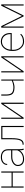

<svg xmlns="http://www.w3.org/2000/svg" viewBox="1951 -2529 588 4530"><g transform="rotate(-90 2245.0 -264.0)"><path d="M463.9 0H437V-258.3H110.4V0H84V-528.3H110.4V-284.7H437V-528.3H463.9Z M962.9 -149.4V-268.1H813.5Q731.9 -268.6 675.3 -230.5Q618.7 -192.4 618.7 -137.7Q618.7 -83 654.8 -49.8Q689.9 -15.6 759.3 -15.6Q828.6 -15.6 883.3 -50.3Q938 -85 962.9 -149.4ZM962.9 -89.4V-97.7Q935.5 -49.8 881.3 -19.5Q826.7 10.7 751.5 10.3Q676.3 9.8 634.3 -30.3Q592.3 -70.3 592.3 -137.7Q592.3 -205.1 654.8 -250Q717.3 -294.9 812 -294.9H962.9V-372.1Q962.4 -437.5 920.4 -474.6Q878.4 -511.7 804.2 -511.7Q730 -511.7 686 -477.1Q642.1 -442.4 642.6 -387.7L620.6 -388.7L619.6 -391.1Q616.7 -452.1 667.5 -495.1Q718.3 -538.1 802.2 -538.1Q886.2 -538.1 938 -495.1Q989.3 -452.1 989.3 -371.1V-106.4Q989.3 -48.3 1002.9 0H973.6Q962.9 -58.6 962.9 -89.4Z M1539.1 -528.3V0H1512.2V-501.5H1250.5V-288.1Q1250.5 -132.8 1218.8 -66.4Q1187 0 1112.3 0H1096.7V-25.9H1113.8Q1169.4 -25.9 1196.8 -83Q1224.1 -140.1 1224.1 -288.1V-528.3Z M2086.9 -528.3V0H2060.1V-476.6L2057.1 -477.5L1733.4 0H1707V-528.3H1733.4V-51.8L1736.3 -50.8L2060.1 -528.3Z M2634.3 0H2607.9V-254.9Q2575.7 -238.8 2531.7 -227.3Q2487.8 -215.8 2454.1 -215.8Q2346.2 -215.8 2300.3 -257.1Q2254.4 -298.3 2254.4 -414.1V-528.3H2280.8V-414.1Q2280.8 -314 2319.8 -278.1Q2358.9 -242.2 2454.1 -242.2Q2492.7 -243.7 2536.9 -254.6Q2581.1 -265.6 2607.9 -279.8V-528.3H2634.3Z M3182.1 -528.3V0H3155.3V-476.6L3152.3 -477.5L2828.6 0H2802.2V-528.3H2828.6V-51.8L2831.5 -50.8L3155.3 -528.3Z M3397.5 -454.1Q3345.2 -396.5 3338.4 -311L3339.8 -308.1H3704.1V-324.2Q3704.1 -404.3 3655.3 -458Q3606.4 -511.7 3528.3 -511.7Q3450.2 -511.7 3397.5 -454.1ZM3308.1 -244.1V-275.4Q3308.1 -389.6 3371.6 -463.9Q3435.1 -538.1 3526.4 -538.1Q3617.2 -538.1 3673.8 -479.5Q3730.5 -420.9 3730.5 -322.3V-281.7H3334.5V-244.1Q3334.5 -148.4 3390.6 -82Q3446.8 -15.6 3529.8 -16.1Q3640.1 -16.1 3696.8 -80.6L3710.9 -60.1Q3647.5 10.3 3529.8 10.3Q3439.5 10.7 3374 -62.5Q3308.6 -135.7 3308.1 -244.1Z M4406.2 -528.3V0H4379.4V-471.2L4376.5 -471.7L4144.5 0H4124L3887.2 -483.4L3884.3 -482.9V0H3857.9V-528.3H3894L4134.3 -40L4374.5 -528.3Z"/></g></svg>

Font: Roboto-Thin
Style: Regular
Weight: 250
Designer: Google
Version: Version 1.100141; 2013; ttfautohint (v0.94.14-c901) -l 8 -r 